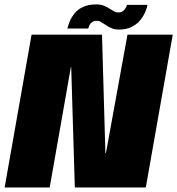

<svg xmlns="http://www.w3.org/2000/svg" viewBox="-48 -828 782 848"><path d="M-27.5 0H171.5L265 -531.5H266.5L282.5 0H596L715 -675H515L420 -152.5H417.5L402.5 -675H91.5ZM477 -697.5Q510.5 -697.5 533.5 -709.2Q556.5 -721 570.8 -738.2Q585 -755.5 593 -774Q601 -792.5 603.5 -806.5H513Q511.5 -800.5 506.8 -792.2Q502 -784 494 -778.5Q486 -773 475 -773Q464.5 -773 454.8 -778.2Q445 -783.5 434.2 -790.8Q423.5 -798 409.8 -803.2Q396 -808.5 377 -808.5Q343.5 -808.5 319.8 -797.8Q296 -787 282 -769.8Q268 -752.5 260.5 -734.5Q253 -716.5 249.5 -702H341.5Q343.5 -708.5 347.2 -716.8Q351 -725 358.8 -730.5Q366.5 -736 380 -736Q390.5 -736 399.8 -730Q409 -724 420 -716.8Q431 -709.5 444.5 -703.5Q458 -697.5 477 -697.5Z"/></svg>

Font: Anybody Condensed Black
Style: Italic
Weight: 900
Width: 3
Italic angle: -10°
Version: Version 1.113;gftools[0.9.25]